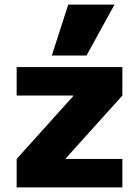

<svg xmlns="http://www.w3.org/2000/svg" viewBox="-20 -810 601 830"><path d="M52 0V-123L297 -395V-397H52V-520H509V-397L264 -125V-123H509V0ZM354 -570H204L275 -790H475Z"/></svg>

Font: M PLUS 1 ExtraBold
Style: Regular
Weight: 800
Designer: Coji Morishita
Foundry: UNDERFOREST DESIGN
Version: Version 1.001